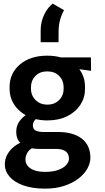

<svg xmlns="http://www.w3.org/2000/svg" viewBox="-20 -853 593 1086"><path d="M311.5 -674.8 311 -614.3H210V-680.2Q210 -728.5 229.7 -769.8Q249.5 -811 278.3 -832.5L342.3 -795.4Q328.6 -771.5 320.1 -741.5Q311.5 -711.4 311.5 -674.8ZM307.1 -106.4Q394.5 -106.4 442.9 -68.8Q491.2 -31.2 491.2 40Q491.2 69.8 474.1 100.6Q457 131.3 424.3 156.7Q391.6 182.1 344 198Q296.4 213.9 235.4 213.9Q161.6 213.9 110.6 195.1Q59.6 176.3 33.4 145.5Q7.3 114.7 7.3 78.6Q7.3 48.3 19.5 24.7Q31.7 1 51.3 -16.6Q70.8 -34.2 94.7 -45.4Q71.8 -67.4 71.8 -106Q71.8 -140.1 87.6 -163.3Q103.5 -186.5 125 -201.7Q82 -226.1 58.1 -264.6Q34.2 -303.2 34.2 -349.6V-360.4Q34.2 -439 92.8 -488.5Q151.4 -538.1 247.1 -538.1Q289.1 -538.1 324.2 -528.3H494.1L495.1 -452.6L428.7 -461.4Q460.9 -418.5 460.9 -360.4V-349.6Q460.9 -300.8 434.6 -260.3Q408.2 -219.7 360.4 -195.8Q312.5 -171.9 248 -171.9Q212.9 -171.9 182.6 -179.2Q175.3 -172.9 170.7 -164.1Q166 -155.3 166 -143.6Q166 -121.1 183.3 -113.8Q200.7 -106.4 225.6 -106.4ZM155.3 -360.8V-349.1Q155.3 -326.2 166.5 -306.2Q177.7 -286.1 198.5 -273.7Q219.2 -261.2 248 -261.2Q276.9 -261.2 297.4 -273.7Q317.9 -286.1 328.9 -306.2Q339.8 -326.2 339.8 -349.1V-360.8Q339.8 -397.5 314.9 -423.3Q290 -449.2 247.1 -449.2Q205.1 -449.2 180.2 -423.3Q155.3 -397.5 155.3 -360.8ZM235.4 119.1Q281.2 119.1 311 107.7Q340.8 96.2 355.5 79.1Q370.1 62 370.1 44.9Q370.1 29.3 363.3 16.6Q356.4 3.9 339.8 -3.4Q323.2 -10.7 293.5 -10.7H200.7Q179.7 -10.7 160.2 -14.2Q144.5 -5.4 134.3 11.7Q124 28.8 124 50.3Q124 68.8 136 84.5Q147.9 100.1 172.6 109.6Q197.3 119.1 235.4 119.1Z"/></svg>

Font: Robert Sans
Style: Bold
Weight: 700
Designer: Christian Robertson (extended by Adam Twardoch)
Foundry: Google
Version: Version 12.135;April 2, 2019;FontCreator 11.5.0.2425 64-bit;